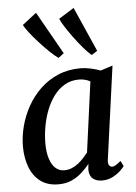

<svg xmlns="http://www.w3.org/2000/svg" viewBox="-59 -921 692 976"><g transform="rotate(-5 287.0 -433.0)"><path d="M460.5 -95.5Q457 -73 463.8 -64.2Q470.5 -55.5 479.5 -55.5Q488 -55.5 498.2 -61.8Q508.5 -68 523.5 -81L537.5 -54Q533.5 -47 517.8 -31.5Q502 -16 477.5 -3Q453 10 422 10Q393 10 375 -5Q357 -20 357 -53L360 -80Q342.5 -58.5 320 -37.8Q297.5 -17 268 -3.5Q238.5 10 200 10Q144 10 107.8 -17.5Q71.5 -45 53.8 -92.2Q36 -139.5 36 -197.5Q36 -248 49.8 -300.5Q63.5 -353 90.2 -400.8Q117 -448.5 156.2 -486.2Q195.5 -524 247.2 -546Q299 -568 362 -568Q386 -568 414.5 -561.8Q443 -555.5 464 -547.5L525.5 -567.5ZM406.5 -497Q393.5 -504.5 378.8 -508Q364 -511.5 348 -511.5Q308.5 -511.5 276.8 -493.2Q245 -475 221.5 -443.8Q198 -412.5 182.2 -372.5Q166.5 -332.5 158.8 -288.8Q151 -245 151 -203Q151 -156 161.8 -123.8Q172.5 -91.5 191.2 -75Q210 -58.5 235 -58.5Q256 -58.5 274 -66Q292 -73.5 307.5 -85.8Q323 -98 335.5 -112Q348 -126 358 -138.5ZM256 -630Q238 -642 212 -667Q186 -692 159.8 -721Q133.5 -750 114.2 -775.2Q95 -800.5 90 -813L161.5 -868.5L284 -651.5ZM425 -630Q408 -644 384.5 -671.2Q361 -698.5 337.8 -730Q314.5 -761.5 297.8 -788.2Q281 -815 276.5 -828L354 -876.5L454.5 -649Z"/></g></svg>

Font: Merriweather Medium
Style: Italic
Weight: 500
Italic angle: -7.8°
Version: Version 2.101